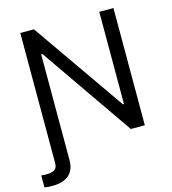

<svg xmlns="http://www.w3.org/2000/svg" viewBox="-145 -836 1031 1151"><g transform="rotate(-15 371.0 -260.0)"><path d="M-11.7 204.1V129.9Q-4.9 130.9 2.4 131.3Q9.8 131.8 15.6 131.8Q57.1 131.8 72.5 119.6Q87.9 107.4 87.9 82V-62.5H175.8V85.9Q175.8 145 140.4 176.5Q105 208 37.1 208Q20.5 208 7.6 206.8Q-5.4 205.6 -11.7 204.1ZM666 -727.5V0H579.1L183.6 -571.3H175.8V0H87.9V-727.5H172.9L571.3 -155.3H578.1V-727.5Z"/></g></svg>

Font: Inter
Style: Regular
Weight: 400
Designer: Rasmus Andersson
Foundry: rsms
Version: Version 4.000;git-8c9346024